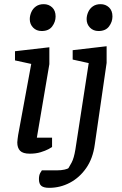

<svg xmlns="http://www.w3.org/2000/svg" viewBox="-20 -733 584 922"><path d="M123 5Q90 5 76.5 -9Q63 -23 63 -49Q63 -55 64.5 -65.5Q66 -76 67 -84L130 -426L52 -443V-487L217 -506V-425L157 -72H230V-27Q228 -25 213 -17Q198 -9 175 -2Q152 5 123 5ZM180 -584Q155 -584 139 -600.5Q123 -617 123 -641Q123 -658 130.5 -675Q138 -692 153 -702.5Q168 -713 190 -713Q214 -713 230.5 -697.5Q247 -682 247 -654Q247 -628 230.5 -606Q214 -584 180 -584ZM216 169Q190 169 178.5 159.5Q167 150 167 127Q167 109 173 98Q179 87 181 85H253Q274 85 289.5 81.5Q305 78 309 74Q313 68 324 47.5Q335 27 342 -15L406 -430L329 -447V-492L492 -511V-431L435 -38Q426 28 394 74Q362 120 315.5 144.5Q269 169 216 169ZM453 -584Q428 -584 412 -600.5Q396 -617 396 -641Q396 -658 403.5 -675Q411 -692 426 -702.5Q441 -713 463 -713Q487 -713 503.5 -697.5Q520 -682 520 -654Q520 -628 503.5 -606Q487 -584 453 -584Z"/></svg>

Font: Faustina Light Medium
Style: Italic
Weight: 500
Italic angle: -8°
Version: Version 1.200